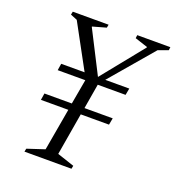

<svg xmlns="http://www.w3.org/2000/svg" viewBox="-122 -758 785 856"><g transform="rotate(20 270.5 -330.0)"><path d="M89 0 92 -15 174 -42 209 -242H79L84 -274H214L235 -392H104L109 -424H220L107 -632L75 -645L78 -660H248L245 -645L181 -627V-625L283 -425L442 -622L443 -625L382 -645L384 -660H541L539 -645L492 -628L318 -424H432L426 -392H294L274 -274H408L402 -242H268L234 -42L315 -15L312 0Z"/></g></svg>

Font: Spectral Light
Style: Italic
Weight: 300
Italic angle: -10°
Designer: Jean-Baptiste Levee
Foundry: Production Type
Version: Version 2.001